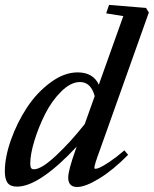

<svg xmlns="http://www.w3.org/2000/svg" viewBox="-23 -745 623 778"><path d="M45.9 11.2Q18.6 11.2 7.6 -4.2Q-3.4 -19.5 -3.4 -50.3Q-3.4 -108.4 21.5 -178.5Q46.4 -248.5 86.2 -309.1Q126 -369.6 181.4 -410.6Q236.8 -451.7 291.5 -451.7Q354.5 -451.7 377.4 -401.9L476.6 -679.7L407.2 -690.9L418.9 -725.1L568.8 -712.9L580.1 -694.3L382.3 -138.7Q359.4 -77.1 359.4 -64.9Q359.4 -61 364.3 -61Q370.1 -61 382.8 -66.7Q395.5 -72.3 422.4 -90.3Q449.2 -108.4 481 -135.7L496.1 -117.7Q435.1 -55.7 378.9 -21.5Q322.8 12.7 289.6 12.7Q253.4 12.7 253.4 -25.4Q253.4 -54.7 283.7 -139.2L287.6 -150.9Q218.3 -75.7 155.5 -32.2Q92.8 11.2 45.9 11.2ZM99.6 -82.5Q99.6 -70.8 102.5 -64.9Q105.5 -59.1 114.7 -59.1Q145 -59.1 204.3 -114.7Q263.7 -170.4 320.3 -242.2L360.8 -355.5Q345.2 -412.6 301.3 -412.6Q264.2 -412.6 225.8 -375Q187.5 -337.4 160.6 -284.4Q133.8 -231.4 116.7 -175.8Q99.6 -120.1 99.6 -82.5Z"/></svg>

Font: Elstob 10pt SemiBold
Style: Italic
Weight: 600
Italic angle: -20°
Designer: Peter S. Baker
Version: Version 1.015